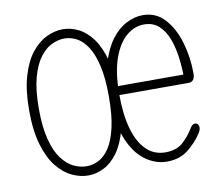

<svg xmlns="http://www.w3.org/2000/svg" viewBox="-62 -561 742 644"><g transform="rotate(-10 309.5 -239.0)"><path d="M189.5 10.5Q162 10.5 134 -2.8Q106 -16 82.8 -45.2Q59.5 -74.5 45.5 -122.2Q31.5 -170 31.5 -239Q31.5 -307.5 45.5 -355Q59.5 -402.5 82.8 -431.8Q106 -461 134 -474.2Q162 -487.5 189.5 -487.5Q217 -487.5 243.2 -474.2Q269.5 -461 290.8 -431.8Q312 -402.5 324.5 -355Q337 -307.5 337 -239Q337 -170 324.5 -122.2Q312 -74.5 290.8 -45.2Q269.5 -16 243.2 -2.8Q217 10.5 189.5 10.5ZM189.5 -21Q210.5 -21 230.8 -31.2Q251 -41.5 267.2 -66Q283.5 -90.5 293.2 -132.8Q303 -175 303 -239Q303 -302 293.2 -343.8Q283.5 -385.5 267.2 -410.2Q251 -435 230.8 -445.5Q210.5 -456 189.5 -456Q168 -456 146 -445.5Q124 -435 105.5 -410.2Q87 -385.5 75.8 -343.8Q64.5 -302 64.5 -239Q64.5 -175 75.8 -132.8Q87 -90.5 105.5 -66Q124 -41.5 146 -31.2Q168 -21 189.5 -21ZM457.5 10.5Q417.5 10.5 382.2 -16Q347 -42.5 325.5 -97.8Q304 -153 304 -239Q304 -304.5 318 -351.5Q332 -398.5 355 -428.8Q378 -459 406 -473.2Q434 -487.5 462 -487.5Q507 -487.5 536.8 -454.5Q566.5 -421.5 581.2 -370.5Q596 -319.5 596 -265Q596 -251.5 590.5 -244.2Q585 -237 575 -237H323.5V-267.5H576L562 -257Q562 -290.5 557.5 -325.5Q553 -360.5 542 -390Q531 -419.5 511.2 -437.8Q491.5 -456 460.5 -456Q428.5 -456 400.8 -433Q373 -410 355.8 -362Q338.5 -314 338.5 -239Q338.5 -170 352.5 -121.2Q366.5 -72.5 393 -46.8Q419.5 -21 457.5 -21Q496 -21 518 -41.2Q540 -61.5 553 -83.5Q557.5 -91.5 562 -95.2Q566.5 -99 571.5 -99Q577 -99 580.8 -94.8Q584.5 -90.5 584.5 -84.5Q584.5 -79.5 582.8 -74.2Q581 -69 577 -63.5Q561 -38 531.5 -13.8Q502 10.5 457.5 10.5Z"/></g></svg>

Font: Sono ExtraLight
Style: Regular
Weight: 200
Designer: Tyler Finck
Foundry: Tyler Finck
Version: Version 2.112